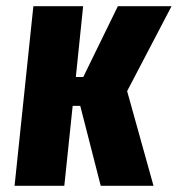

<svg xmlns="http://www.w3.org/2000/svg" viewBox="-20 -598 572 618"><path d="M26.9 0 87.4 -578.1H247.6L224.1 -350.1H248L359.4 -578.1H532.2L389.2 -304.7L474.1 0H304.2L238.3 -257.3H213.9L187 0Z"/></svg>

Font: Oswald
Style: Bold
Weight: 700
Designer: Vernon Adams
Foundry: Vernon Adams
Version: 3.0; ttfautohint (v0.94.23-7a4d-dirty) -l 8 -r 50 -G 200 -x 